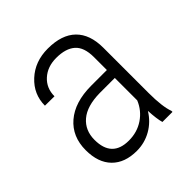

<svg xmlns="http://www.w3.org/2000/svg" viewBox="-153 -653 777 777"><g transform="rotate(-45 235.5 -264.0)"><path d="M351.6 0Q344.2 -25.4 341.8 -73.2Q317.4 -33.7 279.1 -12Q240.7 9.8 195.8 9.8Q127.4 9.8 89.4 -28.8Q51.3 -67.4 51.3 -138.7Q51.3 -216.3 104.2 -261.7Q157.2 -307.1 250.5 -307.6H341.3V-381.3Q341.3 -438 313.2 -462.6Q285.2 -487.3 231 -487.3Q180.7 -487.3 148.4 -458Q116.2 -428.7 116.2 -382.3L62 -382.8Q62 -447.8 110.8 -492.9Q159.7 -538.1 233.4 -538.1Q313 -538.1 354 -498Q395 -458 395 -381.3V-122.1Q395 -44.4 409.2 -5.9V0ZM202.6 -42.5Q250.5 -42.5 287.4 -67.4Q324.2 -92.3 341.3 -133.8V-262.2H255.4Q181.2 -261.2 143.6 -229.2Q106 -197.3 106 -143.1Q106 -42.5 202.6 -42.5Z"/></g></svg>

Font: Roboto Condensed Light
Style: Regular
Weight: 300
Designer: Google
Version: Version 2.134; 2016